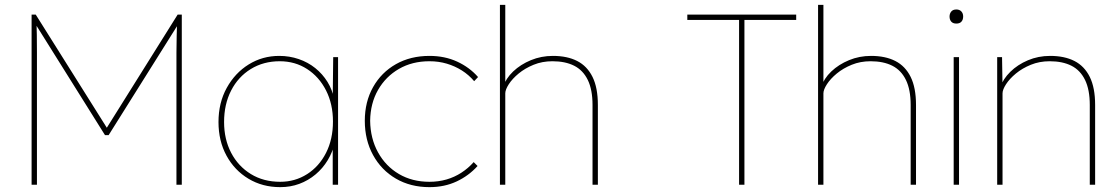

<svg xmlns="http://www.w3.org/2000/svg" viewBox="-20 -760 4594 790"><path d="M110 0V-700H127L421 -232H418L711 -700H728V0H706V-543Q706 -578 707 -613.5Q708 -649 709 -684L725 -679L427 -204H412L119 -672L129 -684Q131 -651 131.5 -616.5Q132 -582 132 -545V0Z M879 -258Q879 -337 913 -398.5Q947 -460 1003.5 -495Q1060 -530 1129 -530Q1171 -530 1209 -517Q1247 -504 1277 -480Q1307 -456 1327.5 -423Q1348 -390 1355 -350L1349 -353L1351 -525H1371V0H1349V-172L1358 -175Q1349 -135 1328.5 -101Q1308 -67 1278 -42Q1248 -17 1211.5 -3.5Q1175 10 1133 10Q1060 10 1002.5 -24.5Q945 -59 912 -119.5Q879 -180 879 -258ZM1350 -260Q1350 -332 1321.5 -388Q1293 -444 1243.5 -476Q1194 -508 1131 -508Q1064 -508 1012 -476Q960 -444 931 -387.5Q902 -331 902 -258Q902 -187 931 -131.5Q960 -76 1012 -44Q1064 -12 1133 -12Q1194 -12 1243.5 -43.5Q1293 -75 1321.5 -131Q1350 -187 1350 -260Z M1481 -263Q1481 -341 1515 -401.5Q1549 -462 1609 -496Q1669 -530 1747 -530Q1810 -530 1861 -506.5Q1912 -483 1947 -443L1931 -426Q1909 -452 1880.5 -470Q1852 -488 1818.5 -498Q1785 -508 1747 -508Q1676 -508 1621.5 -476.5Q1567 -445 1535.5 -390Q1504 -335 1503 -263Q1504 -190 1535.5 -133Q1567 -76 1621.5 -44Q1676 -12 1747 -12Q1784 -12 1817 -21.5Q1850 -31 1878.5 -49.5Q1907 -68 1929 -93L1945 -77Q1909 -37 1859 -13.5Q1809 10 1747 10Q1669 10 1609 -25Q1549 -60 1515 -122Q1481 -184 1481 -263Z M2037 -740H2059V-404L2050 -402Q2061 -437 2091.5 -466Q2122 -495 2164.5 -512.5Q2207 -530 2255 -530Q2314 -530 2355 -509Q2396 -488 2418 -443.5Q2440 -399 2440 -328V0H2418V-328Q2418 -391 2398.5 -431Q2379 -471 2342.5 -489.5Q2306 -508 2253 -508Q2211 -508 2175.5 -493.5Q2140 -479 2114 -457.5Q2088 -436 2073.5 -413.5Q2059 -391 2059 -376V0H2048Q2046 0 2043.5 0Q2041 0 2037 0Z M3021 0V-678H2808V-700H3256V-678H3043V0Z M3346 -740H3368V-404L3359 -402Q3370 -437 3400.5 -466Q3431 -495 3473.5 -512.5Q3516 -530 3564 -530Q3623 -530 3664 -509Q3705 -488 3727 -443.5Q3749 -399 3749 -328V0H3727V-328Q3727 -391 3707.5 -431Q3688 -471 3651.5 -489.5Q3615 -508 3562 -508Q3520 -508 3484.5 -493.5Q3449 -479 3423 -457.5Q3397 -436 3382.5 -413.5Q3368 -391 3368 -376V0H3357Q3355 0 3352.5 0Q3350 0 3346 0Z M3904 0V-525H3926V0ZM3887 -692Q3887 -704 3894 -712.5Q3901 -721 3915 -721Q3928 -721 3935.5 -713Q3943 -705 3943 -692Q3943 -679 3936 -671Q3929 -663 3915 -663Q3901 -663 3894 -671Q3887 -679 3887 -692Z M4083 -525H4103L4105 -404L4096 -401Q4107 -435 4137 -464.5Q4167 -494 4209.5 -512Q4252 -530 4301 -530Q4360 -530 4401 -509Q4442 -488 4464 -443.5Q4486 -399 4486 -328V0H4464V-328Q4464 -391 4444.5 -431Q4425 -471 4388.5 -489.5Q4352 -508 4299 -508Q4257 -508 4221.5 -493.5Q4186 -479 4160 -457.5Q4134 -436 4119.5 -413.5Q4105 -391 4105 -376V0H4094Q4092 0 4089.5 0Q4087 0 4083 0Z"/></svg>

Font: Mach Thin
Style: Regular
Weight: 250
Version: Version 1.002